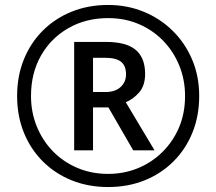

<svg xmlns="http://www.w3.org/2000/svg" viewBox="-20 -744 872 774"><path d="M416 10Q336 10 269 -17Q202 -44 152.5 -93.5Q103 -143 76 -210Q49 -277 49 -357Q49 -437 76 -504Q103 -571 152.5 -620.5Q202 -670 269 -697Q336 -724 416 -724Q492 -724 558.5 -697Q625 -670 675.5 -620.5Q726 -571 754.5 -504Q783 -437 783 -357Q783 -277 756 -210Q729 -143 679.5 -93.5Q630 -44 563 -17Q496 10 416 10ZM416 -43Q480 -43 536 -66Q592 -89 635 -131.5Q678 -174 702 -231Q726 -288 726 -357Q726 -422 703 -479Q680 -536 638.5 -579Q597 -622 540.5 -646.5Q484 -671 416 -671Q326 -671 255.5 -630.5Q185 -590 145 -519.5Q105 -449 105 -357Q105 -292 128 -235Q151 -178 192.5 -135Q234 -92 291 -67.5Q348 -43 416 -43ZM279 -138V-575H407Q489 -575 527 -543Q565 -511 565 -446Q565 -399 541 -371.5Q517 -344 487 -332L603 -138H517L417 -311H355V-138ZM405 -373Q444 -373 466 -393Q488 -413 488 -444Q488 -479 468 -495Q448 -511 404 -511H355V-373Z"/></svg>

Font: Noto Sans Samaritan
Style: Regular
Weight: 400
Designer: Monotype Design Team
Foundry: Monotype Imaging Inc.
Version: Version 2.001; ttfautohint (v1.8.4.7-5d5b)